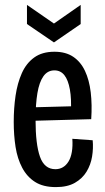

<svg xmlns="http://www.w3.org/2000/svg" viewBox="-20 -751 429 783"><path d="M208 12Q156 12 123 -9Q90 -30 70.5 -67Q51 -104 43.5 -151.5Q36 -199 36 -254Q36 -310 43.5 -361Q51 -412 69 -452.5Q87 -493 119.5 -516.5Q152 -540 202 -540Q248 -540 278.5 -519.5Q309 -499 326.5 -462Q344 -425 350 -374.5Q356 -324 352 -265L100 -258V-313L288 -318L269 -291Q272 -347 265 -386Q258 -425 242.5 -444.5Q227 -464 202 -464Q174 -464 157 -440Q140 -416 132.5 -371Q125 -326 125 -262Q125 -163 143 -112Q161 -61 206 -61Q223 -61 236.5 -69Q250 -77 259.5 -92.5Q269 -108 273 -131.5Q277 -155 275 -185L358 -179Q361 -146 355.5 -112.5Q350 -79 333 -51Q316 -23 285.5 -5.5Q255 12 208 12ZM90 -731 200 -655 309 -731V-653L200 -578L90 -653Z"/></svg>

Font: Bricolage Grotesque 36pt Condensed
Style: Regular
Weight: 400
Width: 3
Designer: Mathieu Triay
Foundry: Atelier Triay
Version: Version 1.001;gftools[0.9.33.dev8+g029e19f]